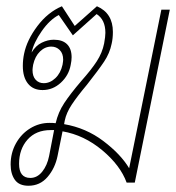

<svg xmlns="http://www.w3.org/2000/svg" viewBox="-20 -584 563 614"><path d="M523 -553 411 0H385Q365 -55 307 -103.5Q249 -152 180 -164L164 -85Q156 -46 132 -18Q108 10 71 10Q41 10 27.5 -9Q14 -28 14 -58Q14 -95 31 -125.5Q48 -156 76.5 -173.5Q105 -191 138 -191Q151 -191 158 -190Q166 -225 185.5 -254.5Q205 -284 240 -325Q272 -361 289.5 -388Q307 -415 313 -445Q317 -467 317 -479Q317 -521 289 -539L213 -471L168 -536Q139 -521 113.5 -484.5Q88 -448 81 -416Q94 -438 113.5 -447.5Q133 -457 152 -457Q180 -457 194.5 -442.5Q209 -428 209 -401Q209 -390 206 -376Q200 -343 174.5 -319.5Q149 -296 116 -296Q86 -296 69.5 -316.5Q53 -337 53 -373Q53 -393 57 -412Q66 -456 99.5 -500.5Q133 -545 178 -564L219 -501L290 -564Q341 -542 341 -482Q341 -461 337 -444Q331 -414 313 -387Q295 -360 258 -313Q227 -276 209.5 -249.5Q192 -223 187 -198L185 -187Q255 -175 310.5 -133Q366 -91 393 -46L496 -553ZM84 -360Q84 -340 94 -329Q104 -318 120 -318Q140 -318 157 -334Q174 -350 180 -377Q182 -389 182 -393Q182 -413 171 -424Q160 -435 144 -435Q124 -435 108 -419.5Q92 -404 86 -377Q84 -365 84 -360ZM153 -168H142Q95 -168 68 -137.5Q41 -107 41 -60Q41 -15 77 -15Q99 -15 115 -35Q131 -55 137 -85Z"/></svg>

Font: Trirong Thin
Style: Italic
Weight: 250
Italic angle: -12°
Designer: Katatrad Team
Foundry: CadsonDemak
Version: Version 1.001